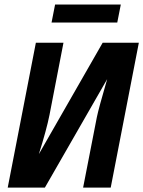

<svg xmlns="http://www.w3.org/2000/svg" viewBox="-20 -853 651 873"><path d="M15.1 0 143.1 -658.7H268.6L205.1 -330.6Q191.9 -264.2 156.7 -152.3L446.8 -658.7H611.3L483.4 0H357.9L420.4 -320.3Q428.2 -358.9 467.3 -493.2L184.1 0ZM230.5 -832.5H529.3L513.2 -750.5H214.4Z"/></svg>

Font: Cousine
Style: Bold Italic
Weight: 700
Italic angle: -12°
Monospace: yes
Designer: Steve Matteson
Foundry: Ascender Corporation
Version: Version 1.20